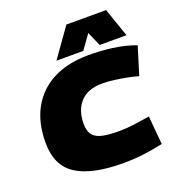

<svg xmlns="http://www.w3.org/2000/svg" viewBox="-164 -1074 1129 1218"><g transform="rotate(-20 400.5 -465.0)"><path d="M461 10Q250 10 145 -57.5Q40 -125 40 -280Q40 -415 93.5 -511.5Q147 -608 247 -659Q347 -710 486 -710Q564 -710 644 -700Q724 -690 801 -662L743 -474Q713 -483 673 -491Q633 -499 589.5 -505Q546 -511 506 -511Q409 -511 358.5 -457Q308 -403 308 -309Q308 -260 329.5 -234Q351 -208 394.5 -199Q438 -190 501 -190Q557 -190 607 -197Q657 -204 713 -213L730 -21Q656 -5 592 2.5Q528 10 461 10ZM283 -746 421 -940H689L756 -746H575L533 -842L464 -746Z"/></g></svg>

Font: Georama Expanded Black
Style: Italic
Weight: 900
Width: 7
Italic angle: -9°
Designer: Jean-Baptiste Levee
Foundry: Production Type
Version: Version 1.000